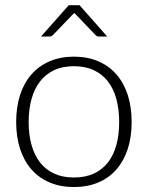

<svg xmlns="http://www.w3.org/2000/svg" viewBox="-20 -728 581 754"><path d="M270.5 -505.5Q324 -505.5 366.2 -487.2Q408.5 -469 437.5 -435.5Q466.5 -402 481.8 -354.8Q497 -307.5 497 -249Q497 -190.5 481.8 -143.5Q466.5 -96.5 437.5 -63Q408.5 -29.5 366.2 -11.5Q324 6.5 270.5 6.5Q217 6.5 174.8 -11.5Q132.5 -29.5 103.2 -63Q74 -96.5 58.8 -143.5Q43.5 -190.5 43.5 -249Q43.5 -307.5 58.8 -354.8Q74 -402 103.2 -435.5Q132.5 -469 174.8 -487.2Q217 -505.5 270.5 -505.5ZM270.5 -31Q315 -31 348.2 -46.2Q381.5 -61.5 403.8 -90Q426 -118.5 437 -158.8Q448 -199 448 -249Q448 -298.5 437 -339Q426 -379.5 403.8 -408.2Q381.5 -437 348.2 -452.5Q315 -468 270.5 -468Q226 -468 192.8 -452.5Q159.5 -437 137.2 -408.2Q115 -379.5 103.8 -339Q92.5 -298.5 92.5 -249Q92.5 -199 103.8 -158.8Q115 -118.5 137.2 -90Q159.5 -61.5 192.8 -46.2Q226 -31 270.5 -31ZM401 -584.5H368.5Q360.5 -584.5 355 -590.5L277 -672Q274 -674 271.5 -677.5Q270.5 -675.5 269 -674.2Q267.5 -673 266.5 -672L188 -590.5Q185.5 -588 182 -586.2Q178.5 -584.5 174.5 -584.5H141L250 -707.5H292.5Z"/></svg>

Font: Lato Light
Style: Regular
Weight: 300
Designer: Lukasz Dziedzic
Foundry: Lukasz Dziedzic
Version: Version 1.104; Western+Polish opensource